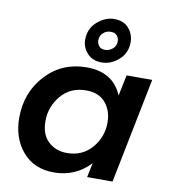

<svg xmlns="http://www.w3.org/2000/svg" viewBox="-88 -878 857 960"><g transform="rotate(10 340.5 -398.0)"><path d="M389 -577Q343 -577 316 -606.5Q289 -636 289 -675Q289 -732 329.5 -767Q370 -802 415 -802Q463 -802 489 -772Q515 -742 515 -702Q515 -646 475.5 -611.5Q436 -577 389 -577ZM396 -642Q415.5 -642 433.2 -656.2Q451 -670.5 451 -695Q451 -710 441 -723Q431 -736 408 -736Q386.5 -736 370.2 -721.2Q354 -706.5 354 -683Q354 -668.5 363.8 -655.2Q373.5 -642 396 -642ZM250 6Q148 6 90 -62.5Q32 -131 32 -233Q32 -363 114.5 -451.5Q197 -540 321 -540Q456 -540 502 -429L524 -535H654L547 0H418L433 -73Q358 6 250 6ZM297 -101Q375 -101 423 -156.5Q471 -212 471 -286Q471 -345 437.5 -385.5Q404 -426 339 -426Q259 -426 211.5 -369.5Q164 -313 164 -240Q164 -172 202 -136.5Q240 -101 297 -101Z"/></g></svg>

Font: Argentum Sans Medium
Style: Italic
Weight: 500
Italic angle: -11°
Designer: Julieta Ulanovsky (font), Cristiano Sobral (main changes and remaster)
Foundry: Julieta Ulanovsky (font), Cristiano Sobral (main changes and remaster)
Version: Version 2.007;June 15, 2022;FontCreator 14.0.0.2814 64-bit; 